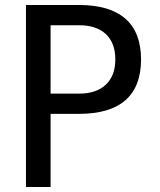

<svg xmlns="http://www.w3.org/2000/svg" viewBox="-20 -749 642 769"><path d="M84 -729H296.9Q419.4 -729 482.2 -674.1Q544.9 -619.1 544.9 -510.7Q544.9 -402.8 482.7 -347.9Q420.4 -293 296.9 -293H182.6V0H84ZM296.9 -374Q365.7 -374 403.8 -409.9Q441.9 -445.8 441.9 -511.2Q441.9 -576.7 404.1 -612.3Q366.2 -647.9 296.9 -647.9H182.6V-374Z"/></svg>

Font: Hack
Style: Regular
Weight: 400
Monospace: yes
Designer: Christopher Simpkins
Foundry: Christopher Simpkins
Version: Version 2.019; ttfautohint (v1.4.1) -l 4 -r 80 -G 350 -x 0 -